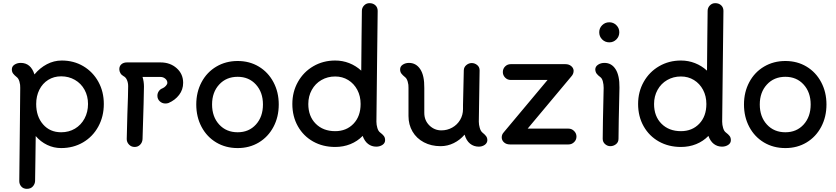

<svg xmlns="http://www.w3.org/2000/svg" viewBox="-20 -913 5293 1215"><path d="M637 -255Q637 -176 602 -112Q567 -48 505.5 -12Q444 24 367 24Q320 24 278.5 4Q237 -16 206 -52L204 102Q202 232 202 233Q201 252 187.5 267Q174 282 150 282Q128 282 115 267.5Q102 253 102 233Q102 181 106 -141Q106 -231 108 -357Q109 -376 103 -396.5Q97 -417 86 -425Q71 -437 63 -447.5Q55 -458 55 -474Q55 -493 72 -504Q89 -515 111 -515Q175 -515 198 -442Q232 -483 276.5 -506.5Q321 -530 371 -530Q447 -530 507.5 -494Q568 -458 602.5 -395.5Q637 -333 637 -255ZM537 -255Q537 -305 515 -345Q493 -385 454 -407.5Q415 -430 367 -430Q321 -430 285 -407.5Q249 -385 229 -345Q209 -305 209 -255Q209 -176 252.5 -126Q296 -76 367 -76Q416 -76 454.5 -99Q493 -122 515 -163Q537 -204 537 -255Z M1139 -389Q1139 -346 1113.5 -312.5Q1088 -279 1046 -261Q1037 -258 1027 -258Q1006 -258 991 -272Q976 -286 976 -307Q976 -323 985 -336Q994 -349 1008 -354Q1020 -359 1029.5 -369.5Q1039 -380 1039 -389Q1039 -404 1026 -415Q1013 -426 996 -426H882Q891 -397 891 -365Q891 -312 882 -33Q881 -12 867 2.5Q853 17 832 17Q811 17 796.5 2Q782 -13 782 -33L786 -191Q791 -319 791 -368Q791 -389 783.5 -406.5Q776 -424 762 -431Q749 -438 742 -450Q735 -462 735 -475Q735 -495 748.5 -506.5Q762 -518 783 -518H996Q1057 -518 1098 -481.5Q1139 -445 1139 -389Z M1222 -252Q1222 -330 1255.5 -393Q1289 -456 1349 -491.5Q1409 -527 1484 -527Q1559 -527 1618 -491.5Q1677 -456 1710.5 -393Q1744 -330 1744 -252Q1744 -173 1710.5 -110Q1677 -47 1618 -11.5Q1559 24 1484 24Q1408 24 1348.5 -11.5Q1289 -47 1255.5 -110Q1222 -173 1222 -252ZM1644 -252Q1644 -329 1599.5 -378Q1555 -427 1484 -427Q1412 -427 1367 -378Q1322 -329 1322 -252Q1322 -174 1367 -125Q1412 -76 1484 -76Q1555 -76 1599.5 -125Q1644 -174 1644 -252Z M2417 -26Q2417 -7 2400 4Q2383 15 2361 15Q2332 15 2309.5 -2Q2287 -19 2275 -53Q2242 -19 2197.5 -1Q2153 17 2101 17Q2023 17 1961.5 -17.5Q1900 -52 1865 -114Q1830 -176 1830 -255Q1830 -332 1865.5 -395Q1901 -458 1963 -494Q2025 -530 2101 -530Q2148 -530 2190 -513.5Q2232 -497 2266 -466Q2268 -618 2268 -680Q2270 -844 2270 -844Q2270 -864 2284 -878.5Q2298 -893 2318 -893Q2341 -893 2355.5 -879.5Q2370 -866 2370 -844L2366 -507L2362 -143Q2362 -123 2368 -103Q2374 -83 2385 -75Q2401 -63 2409 -52.5Q2417 -42 2417 -26ZM2262 -255Q2262 -305 2241 -344.5Q2220 -384 2183.5 -406.5Q2147 -429 2101 -429Q2053 -429 2014 -406.5Q1975 -384 1953 -344Q1931 -304 1931 -255Q1931 -177 1978 -130Q2025 -83 2101 -83Q2172 -83 2217 -130Q2262 -177 2262 -255Z M3064 -25Q3063 -7 3047 4Q3031 15 3010 15Q2978 15 2954.5 -4Q2931 -23 2920 -61Q2891 -27 2851.5 -7.5Q2812 12 2768 12Q2709 12 2662.5 -12.5Q2616 -37 2590.5 -80.5Q2565 -124 2565 -179V-357Q2566 -376 2560 -396.5Q2554 -417 2543 -425Q2528 -437 2520 -447.5Q2512 -458 2512 -474Q2512 -493 2529 -504Q2546 -515 2568 -515Q2613 -515 2639.5 -475Q2666 -435 2665 -356V-199Q2665 -151 2697 -119.5Q2729 -88 2773 -88Q2810 -88 2841.5 -105.5Q2873 -123 2891.5 -154Q2910 -185 2910 -223V-249Q2914 -446 2915 -469Q2916 -489 2931.5 -501.5Q2947 -514 2965 -514Q2984 -514 2999.5 -501.5Q3015 -489 3015 -468Q3015 -409 3012 -275L3010 -143Q3010 -124 3016 -103.5Q3022 -83 3033 -74Q3048 -62 3056 -51.5Q3064 -41 3064 -25Z M3578 -99Q3598 -99 3613 -84Q3628 -69 3628 -49Q3628 -28 3613 -13.5Q3598 1 3578 1H3207Q3184 1 3169.5 -12Q3155 -25 3155 -44Q3155 -62 3168 -76L3445 -407H3212Q3191 -407 3176.5 -422Q3162 -437 3162 -457Q3162 -478 3176.5 -492.5Q3191 -507 3212 -507H3558Q3580 -507 3594.5 -495Q3609 -483 3610 -466Q3610 -445 3596 -430L3319 -99Z M3772 -709Q3772 -735 3790.5 -753.5Q3809 -772 3836 -772Q3862 -772 3880.5 -753.5Q3899 -735 3899 -709Q3899 -682 3880.5 -663.5Q3862 -645 3836 -645Q3809 -645 3790.5 -663.5Q3772 -682 3772 -709ZM3794 -35Q3794 -105 3800 -357Q3800 -378 3795 -397.5Q3790 -417 3779 -425Q3764 -436 3756 -446.5Q3748 -457 3747 -473Q3747 -492 3764.5 -503.5Q3782 -515 3805 -515Q3850 -515 3875.5 -475Q3901 -435 3900 -358Q3894 -102 3894 -35Q3894 -13 3878 -0.5Q3862 12 3842 12Q3824 12 3809 -1Q3794 -14 3794 -35Z M4605 -26Q4605 -7 4588 4Q4571 15 4549 15Q4520 15 4497.5 -2Q4475 -19 4463 -53Q4430 -19 4385.5 -1Q4341 17 4289 17Q4211 17 4149.5 -17.5Q4088 -52 4053 -114Q4018 -176 4018 -255Q4018 -332 4053.5 -395Q4089 -458 4151 -494Q4213 -530 4289 -530Q4336 -530 4378 -513.5Q4420 -497 4454 -466Q4456 -618 4456 -680Q4458 -844 4458 -844Q4458 -864 4472 -878.5Q4486 -893 4506 -893Q4529 -893 4543.5 -879.5Q4558 -866 4558 -844L4554 -507L4550 -143Q4550 -123 4556 -103Q4562 -83 4573 -75Q4589 -63 4597 -52.5Q4605 -42 4605 -26ZM4450 -255Q4450 -305 4429 -344.5Q4408 -384 4371.5 -406.5Q4335 -429 4289 -429Q4241 -429 4202 -406.5Q4163 -384 4141 -344Q4119 -304 4119 -255Q4119 -177 4166 -130Q4213 -83 4289 -83Q4360 -83 4405 -130Q4450 -177 4450 -255Z M4688 -252Q4688 -330 4721.5 -393Q4755 -456 4815 -491.5Q4875 -527 4950 -527Q5025 -527 5084 -491.5Q5143 -456 5176.5 -393Q5210 -330 5210 -252Q5210 -173 5176.5 -110Q5143 -47 5084 -11.5Q5025 24 4950 24Q4874 24 4814.5 -11.5Q4755 -47 4721.5 -110Q4688 -173 4688 -252ZM5110 -252Q5110 -329 5065.5 -378Q5021 -427 4950 -427Q4878 -427 4833 -378Q4788 -329 4788 -252Q4788 -174 4833 -125Q4878 -76 4950 -76Q5021 -76 5065.5 -125Q5110 -174 5110 -252Z"/></svg>

Font: Tsukimi Rounded SemiBold
Style: Regular
Weight: 600
Designer: Takashi Funayama
Foundry: Takashi Funayama
Version: Version 1.032; ttfautohint (v1.8.3)